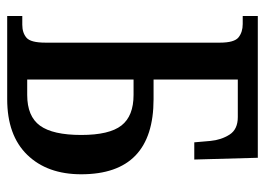

<svg xmlns="http://www.w3.org/2000/svg" viewBox="-124 -630 754 547"><g transform="rotate(90 253.5 -357.0)"><path d="M26 0V-43H51Q74 -43 88 -55Q102 -67 102 -109V-606Q102 -647 87 -659Q72 -671 49 -671H26V-714H430L435 -533H386L382 -579Q379 -610 364 -633.5Q349 -657 314 -657H207V-417H263Q477 -417 477 -211Q477 -114 421.5 -57Q366 0 263 0ZM207 -57H251Q312 -57 338.5 -93.5Q365 -130 365 -211Q365 -291 338 -325.5Q311 -360 251 -360H207Z"/></g></svg>

Font: Noto Serif ExtraCondensed Medium
Style: Regular
Weight: 500
Width: 2
Designer: Monotype Design Team
Foundry: Monotype Imaging Inc.
Version: Version 2.015